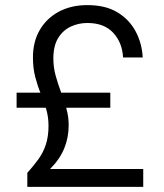

<svg xmlns="http://www.w3.org/2000/svg" viewBox="-20 -732 641 752"><path d="M87 0V-55Q112 -83 130.5 -108.5Q149 -134 159.5 -165.5Q170 -197 170 -240Q170 -274 161 -304.5Q152 -335 139.5 -365.5Q127 -396 118 -430.5Q109 -465 109 -507Q109 -569 136 -615Q163 -661 211 -686.5Q259 -712 322 -712Q393 -712 439.5 -684Q486 -656 511 -609.5Q536 -563 539 -507H462Q459 -565 423.5 -603.5Q388 -642 322 -642Q287 -642 256.5 -627.5Q226 -613 207.5 -582.5Q189 -552 189 -503Q189 -468 198 -435.5Q207 -403 219 -371Q231 -339 240 -307Q249 -275 249 -242Q249 -193 231.5 -150.5Q214 -108 176 -70H541V0ZM45 -310V-369H412V-310Z"/></svg>

Font: DVN - DM Sans
Style: Regular
Weight: 400
Designer: Colophon Foundry, Jonny Pinhorn
Foundry: Colophon Foundry
Version: Version 4.004;gftools[0.9.30]